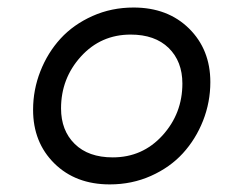

<svg xmlns="http://www.w3.org/2000/svg" viewBox="-20 -482 640 513"><path d="M68.4 -188.5Q68.4 -101.6 125.2 -45.4Q182.1 10.7 273.4 10.7Q332.5 10.7 383.3 -12Q434.1 -34.7 468.5 -72.3Q502.9 -109.9 522.5 -159.4Q542 -209 542 -262.7Q542 -349.6 485.1 -405.8Q428.2 -461.9 336.9 -461.9Q277.8 -461.9 227.1 -439.2Q176.3 -416.5 141.8 -378.9Q107.4 -341.3 87.9 -291.7Q68.4 -242.2 68.4 -188.5ZM467.3 -258.8Q467.3 -178.7 414.1 -120.1Q360.8 -61.5 281.2 -61.5Q216.3 -61.5 179.7 -97.4Q143.1 -133.3 143.1 -192.4Q143.1 -272.5 196.3 -331.1Q249.5 -389.6 329.1 -389.6Q394 -389.6 430.7 -353.8Q467.3 -317.9 467.3 -258.8Z"/></svg>

Font: Courier Prime Sans
Style: Regular
Weight: 300
Italic angle: -10°
Designer: Alan Dague-Greene
Foundry: Quote-Unquote Apps
Version: Version 3.23